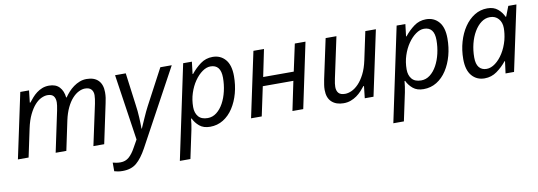

<svg xmlns="http://www.w3.org/2000/svg" viewBox="-59 -932 4366 1558"><g transform="rotate(-10 2124.0 -153.0)"><path d="M142 -536H214L203 -437H208Q222 -455 239 -474.5Q256 -494 277 -510Q298 -526 323.5 -536Q349 -546 380 -546Q435 -546 465 -514Q495 -482 501 -427H505Q520 -449 539 -470Q558 -491 581.5 -508Q605 -525 632 -535.5Q659 -546 689 -546Q752 -546 785.5 -512Q819 -478 819 -414Q819 -390 816 -369Q813 -348 808 -326L739 0H650L722 -336Q726 -358 728.5 -374.5Q731 -391 731 -406Q731 -436 714.5 -454Q698 -472 663 -472Q639 -472 611.5 -458.5Q584 -445 558.5 -417Q533 -389 512 -345.5Q491 -302 478 -242L427 0H339L410 -336Q419 -381 419 -402Q419 -435 404 -453.5Q389 -472 354 -472Q330 -472 302.5 -459Q275 -446 249.5 -417.5Q224 -389 201.5 -343Q179 -297 165 -231L116 0H28Z M845 168Q885 168 914 143Q943 118 969 70L1004 8L923 -536H1011L1046 -271Q1050 -247 1052.5 -218.5Q1055 -190 1056.5 -162.5Q1058 -135 1058.5 -111Q1059 -87 1059 -72H1062Q1067 -83 1076.5 -105Q1086 -127 1097.5 -152.5Q1109 -178 1120 -202Q1131 -226 1140 -242L1296 -536H1390L1050 90Q1009 165 965 202.5Q921 240 850 240Q826 240 810.5 237Q795 234 781 230V159Q795 163 811 165.5Q827 168 845 168Z M1320 240 1484 -536H1556L1544 -436H1548Q1583 -480 1627 -512.5Q1671 -545 1727 -545Q1792 -545 1832 -499Q1872 -453 1872 -362Q1872 -288 1854 -221.5Q1836 -155 1802 -102.5Q1768 -50 1719.5 -20Q1671 10 1611 10Q1557 10 1524 -17.5Q1491 -45 1474 -82H1469Q1468 -66 1464 -37.5Q1460 -9 1456 9L1407 240ZM1604 -63Q1644 -63 1677 -88.5Q1710 -114 1733.5 -157Q1757 -200 1769.5 -254Q1782 -308 1782 -364Q1782 -472 1697 -472Q1664 -472 1629.5 -447.5Q1595 -423 1566 -381Q1537 -339 1519.5 -285Q1502 -231 1502 -171Q1502 -123 1527 -93Q1552 -63 1604 -63Z M2063 -536H2150L2104 -313H2356L2404 -536H2492L2379 0H2290L2340 -240H2088L2037 0H1949Z M2577 -123Q2577 -146 2580.5 -166Q2584 -186 2588 -209L2658 -536H2747L2675 -199Q2666 -156 2666 -132Q2666 -100 2682 -81.5Q2698 -63 2736 -63Q2761 -63 2790 -76Q2819 -89 2847 -118Q2875 -147 2898.5 -193Q2922 -239 2936 -305L2985 -536H3072L2958 0H2886L2897 -99H2892Q2878 -81 2860 -61.5Q2842 -42 2819.5 -26Q2797 -10 2770 0Q2743 10 2711 10Q2650 10 2613.5 -23.5Q2577 -57 2577 -123Z M3079 240 3243 -536H3315L3303 -436H3307Q3342 -480 3386 -512.5Q3430 -545 3486 -545Q3551 -545 3591 -499Q3631 -453 3631 -362Q3631 -288 3613 -221.5Q3595 -155 3561 -102.5Q3527 -50 3478.5 -20Q3430 10 3370 10Q3316 10 3283 -17.5Q3250 -45 3233 -82H3228Q3227 -66 3223 -37.5Q3219 -9 3215 9L3166 240ZM3363 -63Q3403 -63 3436 -88.5Q3469 -114 3492.5 -157Q3516 -200 3528.5 -254Q3541 -308 3541 -364Q3541 -472 3456 -472Q3423 -472 3388.5 -447.5Q3354 -423 3325 -381Q3296 -339 3278.5 -285Q3261 -231 3261 -171Q3261 -123 3286 -93Q3311 -63 3363 -63Z M3873 10Q3808 10 3768 -36.5Q3728 -83 3728 -173Q3728 -248 3747.5 -315.5Q3767 -383 3802 -434.5Q3837 -486 3885 -516Q3933 -546 3991 -546Q4044 -546 4077 -518Q4110 -490 4126 -453H4131L4163 -536H4230L4116 0H4046L4059 -99H4055Q4020 -55 3974.5 -22.5Q3929 10 3873 10ZM3902 -63Q3938 -63 3974 -90Q4010 -117 4038.5 -162.5Q4067 -208 4083 -266Q4090 -294 4093 -319Q4096 -344 4096 -365Q4096 -412 4070 -442Q4044 -472 4000 -472Q3961 -472 3928 -447.5Q3895 -423 3870 -380.5Q3845 -338 3831.5 -284Q3818 -230 3818 -171Q3818 -117 3840 -90Q3862 -63 3902 -63Z"/></g></svg>

Font: BC Sans
Style: Italic
Weight: 400
Italic angle: -12°
Designer: Monotype Design Team
Designer: Province of B.C.
Foundry: Monotype Imaging Inc.
Version: Version 2.000;GOOG;noto-source:20170915:90ef993387c0